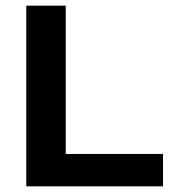

<svg xmlns="http://www.w3.org/2000/svg" viewBox="-20 -659 629 679"><path d="M212.5 0H73V-639H212.5ZM147.5 -114.5H556.5V0H147.5Z"/></svg>

Font: Anek Gujarati SemiExpanded SemiBold
Style: Regular
Weight: 600
Width: 6
Designer: Mrunmayee Ghaisas (Gujarati), Yesha Goshar (Latin)
Foundry: Ek Type
Version: Version 1.003